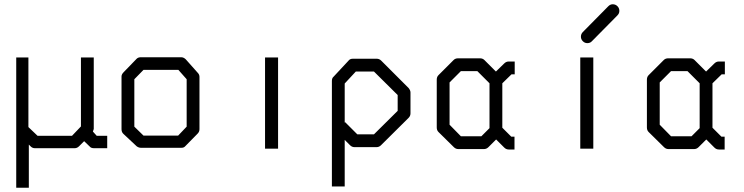

<svg xmlns="http://www.w3.org/2000/svg" viewBox="-20 -745 3484 899"><path d="M56 -476H113V-150L156 -109H317L359 -153V-476H419V-141Q419 -139 415 -129L433 -109H482V-51H421Q406 -51 400 -59L374 -84L350 -60Q341 -51 329 -51H144Q132 -51 124 -59L115 -68V134H56Z M609 -374V-152L652 -110H814L854 -152V-374L815 -418H652ZM559 -407 620 -470Q627 -477 640 -477H828Q840 -477 850 -467L906 -404Q914 -396 914 -385V-140Q914 -128 905 -119L847 -60Q841 -53 829.5 -53H826H640Q629.5 -53 620 -60L558 -118Q549 -126 549 -140V-387Q549 -397 559 -407Z M1221 -476H1282V-49H1221Z M1594 -171 1596 -173 1653 -116H1731L1842 -226V-300L1731 -410H1646L1594 -354ZM1594 -90V128H1534V-366Q1534 -379.5 1542 -386L1611 -460Q1618 -470 1632 -470H1744Q1756 -470 1765 -461L1893 -333Q1902 -322 1902 -312V-214Q1902 -202 1893 -193L1764 -65Q1755 -56 1743 -56H1640Q1628 -56 1619 -65Z M2332 -147 2374 -105H2389V-45H2362Q2350 -45 2341 -54L2303 -92L2267 -56Q2258 -47 2246 -47H2126Q2114 -47 2105 -56L2033 -127Q2025 -135 2025 -148V-372Q2025 -385 2033 -393L2104 -464Q2112 -472 2125 -472H2227Q2240 -472 2248 -464L2302 -410L2341 -448Q2350 -457 2362 -457H2390V-397H2375L2332 -355ZM2272 -145V-355L2215 -412H2138L2085 -359V-161L2138 -107H2234Z M2700 -573Q2700 -586 2709 -595L2828.5 -716Q2837.5 -725 2849 -725Q2862 -725 2871 -716Q2880 -707 2880 -694Q2880 -682 2871 -673L2751.5 -552Q2743.5 -543 2730 -543Q2718 -543 2709 -552Q2700 -561 2700 -573ZM2697 -476H2758V-49H2697Z M3316 -147 3358 -105H3373V-45H3346Q3334 -45 3325 -54L3287 -92L3251 -56Q3242 -47 3230 -47H3110Q3098 -47 3089 -56L3017 -127Q3009 -135 3009 -148V-372Q3009 -385 3017 -393L3088 -464Q3096 -472 3109 -472H3211Q3224 -472 3232 -464L3286 -410L3325 -448Q3334 -457 3346 -457H3374V-397H3359L3316 -355ZM3256 -145V-355L3199 -412H3122L3069 -359V-161L3122 -107H3218Z"/></svg>

Font: IBM 3270 Semi-Condensed
Style: Condensed
Weight: 400
Monospace: yes
Version: Version 2.3.1